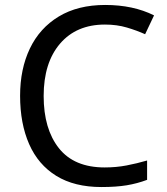

<svg xmlns="http://www.w3.org/2000/svg" viewBox="-20 -744 672 774"><path d="M403 -645Q288 -645 222 -568Q156 -491 156 -357Q156 -224 217.5 -146.5Q279 -69 402 -69Q448 -69 490 -77Q532 -85 573 -97V-19Q533 -4 490.5 3Q448 10 389 10Q280 10 207 -35Q134 -80 97.5 -163Q61 -246 61 -358Q61 -466 100.5 -548.5Q140 -631 217 -677.5Q294 -724 404 -724Q517 -724 601 -682L565 -606Q532 -621 491.5 -633Q451 -645 403 -645Z"/></svg>

Font: BC Sans
Style: Regular
Weight: 400
Designer: Monotype Design Team
Province of B.C.
Foundry: Monotype Imaging Inc.
Version: Version 2.000;GOOG;noto-source:20170915:90ef993387c0